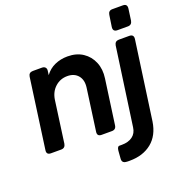

<svg xmlns="http://www.w3.org/2000/svg" viewBox="-165 -887 1181 1250"><g transform="rotate(-20 425.5 -262.0)"><path d="M55 0Q23 0 28 -32L95 -516Q99 -544 127 -544H190Q205 -544 213 -535.5Q221 -527 219 -512L215 -483Q242 -520 282.5 -538Q323 -556 371 -556Q433 -556 476.5 -527Q520 -498 540.5 -448.5Q561 -399 552 -337L509 -28Q505 0 477 0H406Q374 0 379 -32L419 -322Q426 -374 400 -405Q374 -436 326 -436Q277 -436 241.5 -404Q206 -372 198 -319L158 -28Q153 0 126 0ZM736 -605Q704 -605 708 -637L720 -717Q724 -745 751 -745H824Q855 -745 851 -713L840 -633Q835 -605 808 -605ZM521 221Q514 221 507.5 221Q501 221 495 220Q466 217 469 187L473 134Q476 105 492 106Q497 106 501 106Q505 106 508 106Q553 106 581.5 85Q610 64 615 24L691 -516Q696 -544 723 -544H795Q827 -544 823 -512L747 31Q733 124 673 172.5Q613 221 521 221Z"/></g></svg>

Font: Pitagon Sans Text Bold
Style: Italic
Weight: 700
Italic angle: -8°
Designer: Travis Tran
Foundry: Pitagon
Version: Version 1.001; ttfautohint (v1.8.4.7-5d5b);gftools[0.9.26]